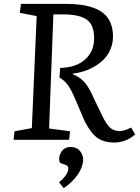

<svg xmlns="http://www.w3.org/2000/svg" viewBox="-20 -720 721 989"><path d="M290 -370.1Q372.1 -372.1 418.5 -413.8Q464.8 -455.6 464.8 -522.9Q464.8 -593.3 425.8 -619.6Q386.7 -646 306.2 -646H254.9L232.9 -58.1L340.8 -43.9L335.9 0H49.8L55.2 -43.9L144 -60.1L168.9 -637.2L82 -653.8L87.9 -700.2H314.9Q361.3 -700.2 398.2 -695.1Q435.1 -689.9 466.3 -678Q497.6 -666 518.3 -647Q539.1 -627.9 550.5 -599.1Q562 -570.3 562 -532.2Q562 -496.6 548.8 -465.8Q535.6 -435.1 514.4 -413.8Q493.2 -392.6 465.3 -376.7Q437.5 -360.8 409.9 -352.3Q382.3 -343.8 355 -340.8V-337.9Q389.6 -323.2 410.4 -301.8Q431.2 -280.3 449.2 -243.2L506.8 -123Q528.3 -79.1 547.4 -62Q566.4 -44.9 597.2 -44.9Q618.7 -44.9 655.8 -63L675.8 -27.8Q655.8 -8.3 627.2 2.9Q598.6 14.2 569.8 14.2Q513.7 14.2 479.7 -11.2Q445.8 -36.6 415 -98.1L373 -196.8Q348.6 -255.4 330.6 -280.3Q312.5 -305.2 286.1 -320.8ZM308.1 249Q355.5 217.3 381.8 177.2Q408.2 137.2 408.2 103Q408.2 76.2 390.9 56.6Q373.5 37.1 345.2 37.1Q310.5 37.1 294.4 64.7Q278.3 92.3 289.1 119.1L316.9 128.9Q332 133.8 332 147.9Q332 165 317.9 184.3Q303.7 203.6 284.2 219.2Z"/></svg>

Font: Literata Book
Style: Italic
Weight: 400
Italic angle: -3°
Designer: Latin by Veronika Burian and Jose Scaglione. Greek by Irene Vlachou. Cyrillic by Vera Evstafieva
Foundry: TypeTogether
Version: Version 1.003;PS 001.003;hotconv 1.0.88;makeotf.lib2.5.64775